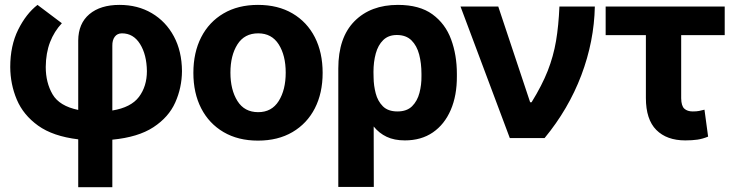

<svg xmlns="http://www.w3.org/2000/svg" viewBox="-20 -573 3044 797"><path d="M304.7 204.1V5.4Q199.7 -7.3 138.2 -51.5Q76.7 -95.7 49.8 -159.4Q22.9 -223.1 22.5 -294.9Q22.5 -383.3 55.4 -449.7Q88.4 -516.1 135.7 -552.7L236.8 -476.6Q205.1 -442.9 187.7 -397.9Q170.4 -353 169.9 -294.9Q169.9 -230 198.2 -181.4Q226.6 -132.8 304.7 -116.7V-404.8Q305.2 -475.6 351.1 -514.2Q397 -552.7 476.1 -552.7Q551.8 -552.7 610.1 -518.3Q668.5 -483.9 701.7 -422.1Q734.9 -360.4 735.4 -277.8Q734.9 -209 707.5 -147.7Q680.2 -86.4 616.7 -44.9Q553.2 -3.4 446.3 6.8V204.1ZM446.3 -382.8V-114.3Q523.9 -127 556.9 -170.9Q589.8 -214.8 589.8 -277.8Q588.9 -346.2 561.3 -390.4Q533.7 -434.6 486.3 -434.6Q466.8 -434.6 456.3 -420.4Q445.8 -406.2 446.3 -382.8Z M1050.8 10.7Q968.3 10.7 908 -24.7Q847.7 -60.1 815.2 -123.3Q782.7 -186.5 782.7 -270.5Q782.7 -355 815.2 -418.5Q847.7 -481.9 908 -517.3Q968.3 -552.7 1050.8 -552.7Q1133.8 -552.7 1194.1 -517.3Q1254.4 -481.9 1286.9 -418.5Q1319.3 -355 1319.3 -270.5Q1319.3 -186.5 1286.9 -123.3Q1254.4 -60.1 1194.1 -24.7Q1133.8 10.7 1050.8 10.7ZM1051.8 -107.4Q1107.9 -107.4 1137 -153.8Q1166 -200.2 1166 -271.5Q1166 -342.8 1137 -388.7Q1107.9 -434.6 1051.8 -434.6Q994.6 -434.6 965.6 -388.7Q936.5 -342.8 936.5 -271.5Q936.5 -200.2 965.6 -153.8Q994.6 -107.4 1051.8 -107.4Z M1384.3 203.1V-288.6Q1384.3 -417 1451.4 -484.9Q1518.6 -552.7 1631.8 -552.7Q1721.2 -552.7 1774.9 -513.7Q1828.6 -474.6 1852.5 -409.7Q1876.5 -344.7 1876.5 -266.6V-256.8Q1877 -176.8 1851.1 -116.7Q1825.2 -56.6 1776.9 -23.4Q1728.5 9.8 1660.6 9.8Q1616.7 9.8 1585.2 -5.1Q1553.7 -20 1531.2 -47.9L1531.7 203.1ZM1530.3 -274.4 1530.8 -250.5Q1531.2 -217.8 1539.6 -185.5Q1547.9 -153.3 1569.3 -131.8Q1590.8 -110.4 1629.9 -110.4Q1668.9 -110.4 1690.7 -132.1Q1712.4 -153.8 1721.2 -187.5Q1730 -221.2 1729.5 -256.8V-266.6Q1729.5 -310.1 1720 -346.7Q1710.4 -383.3 1688 -405.5Q1665.5 -427.7 1627.4 -427.7Q1592.3 -427.7 1570.8 -406.7Q1549.3 -385.7 1539.8 -350.8Q1530.3 -315.9 1530.3 -274.4Z M2096.2 0 1891.6 -545.9H2048.3L2180.7 -148.4H2186.5Q2230 -218.8 2253.7 -279.1Q2277.3 -339.4 2288.1 -402.8Q2298.8 -466.3 2302.2 -545.9H2449.2Q2446.3 -401.4 2393.1 -260.7Q2339.8 -120.1 2240.7 0Z M2988.3 -545.9V-427.2H2807.6V-165Q2808.1 -133.3 2820.8 -121.8Q2833.5 -110.4 2855.5 -110.4Q2871.6 -110.4 2882.1 -112.5Q2892.6 -114.7 2904.3 -117.7L2919.4 -5.9Q2897 3.4 2875.2 6.6Q2853.5 9.8 2824.7 9.8Q2747.6 9.8 2704.3 -33.7Q2661.1 -77.1 2661.1 -166.5V-427.2H2494.1V-545.9Z"/></svg>

Font: Inter Tight
Style: Bold
Weight: 700
Designer: Rasmus Andersson
Foundry: rsms
Version: Version 3.004; ttfautohint (v1.8.4.7-5d5b)